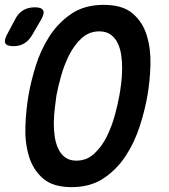

<svg xmlns="http://www.w3.org/2000/svg" viewBox="-77 -760 697 790"><path d="M56 -617Q42 -593 23 -581.5Q4 -570 -22 -570Q-49 -570 -55 -582Q-61 -594 -48 -618L-16 -678Q-3 -705 18 -717.5Q39 -730 66 -730Q94 -730 100.5 -717.5Q107 -705 92 -679ZM237 -99Q280 -99 311 -128Q342 -157 362.5 -198.5Q383 -240 395.5 -286Q408 -332 414 -366Q418 -388 421.5 -416Q425 -444 425.5 -474Q426 -504 422 -532Q418 -560 407.5 -582Q397 -604 378.5 -617.5Q360 -631 332 -631Q289 -631 258 -602Q227 -573 206.5 -531.5Q186 -490 173.5 -444.5Q161 -399 155 -366Q152 -343 148.5 -314.5Q145 -286 144.5 -256.5Q144 -227 148 -199Q152 -171 162.5 -148.5Q173 -126 191 -112.5Q209 -99 237 -99ZM218 10Q140 10 99 -26.5Q58 -63 41.5 -119Q25 -175 27.5 -241Q30 -307 40 -366Q50 -425 70.5 -490.5Q91 -556 127 -611.5Q163 -667 217 -703.5Q271 -740 350 -740Q428 -740 469.5 -704Q511 -668 527.5 -612.5Q544 -557 542 -492Q540 -427 530 -369Q520 -309 498.5 -242Q477 -175 440.5 -119Q404 -63 349.5 -26.5Q295 10 218 10Z"/></svg>

Font: Maple Mono NL SemiBold
Style: Italic
Weight: 600
Italic angle: -10°
Monospace: yes
Designer: subframe7536
Version: Version 7.000